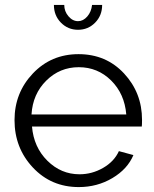

<svg xmlns="http://www.w3.org/2000/svg" viewBox="-20 -750 627 780"><path d="M354 -730H395Q395 -687 366.5 -658Q338 -629 297 -629Q256 -629 227.5 -658Q199 -687 199 -730H241Q241 -704 258 -684Q275 -664 297 -664Q318 -664 334.5 -683Q351 -702 354 -730ZM300 10Q188 10 113.5 -69.5Q39 -149 39 -262Q39 -373 113.5 -451.5Q188 -530 299 -530Q411 -530 484 -451.5Q557 -373 557 -263Q557 -241 556 -236H110Q117 -152 172.5 -97Q228 -42 303 -42Q354 -42 399 -68Q444 -94 463 -136L522 -120Q498 -63 436.5 -26.5Q375 10 300 10ZM108 -285H493Q486 -369 431.5 -423Q377 -477 300 -477Q223 -477 168 -422.5Q113 -368 108 -285Z"/></svg>

Font: Raleway-v4020
Style: Regular
Weight: 400
Designer: Matt McInerney, Pablo Impallari, Rodrigo Fuenzalida
Foundry: Matt McInerney, Pablo Impallari, Rodrigo Fuenzalida
Version: Version 4.020;PS 004.020;hotconv 1.0.88;makeotf.lib2.5.64775